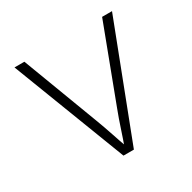

<svg xmlns="http://www.w3.org/2000/svg" viewBox="-126 -669 797 796"><g transform="rotate(-30 272.0 -271.0)"><path d="M247.1 0 38.6 -542.5H85.9L221.7 -183.1Q237.3 -142.1 251 -100.8Q264.6 -59.6 279.3 -19.5H265.1Q279.8 -59.6 293.2 -100.8Q306.6 -142.1 322.3 -183.1L458 -542.5H505.4L296.9 0Z"/></g></svg>

Font: Inter 16pt ExtraLight
Style: Regular
Weight: 250
Version: Version 4.001;git-66647c0bb